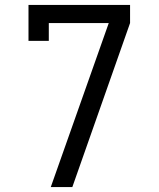

<svg xmlns="http://www.w3.org/2000/svg" viewBox="-20 -755 640 775"><path d="M185 0 419 -662H177V-590H95V-735H505V-662L272 0Z"/></svg>

Font: Iosevka Slab Extended
Style: Regular
Weight: 400
Width: 7
Monospace: yes
Designer: Belleve Invis
Foundry: Belleve Invis
Version: Version 11.1.1; ttfautohint (v1.8.3)